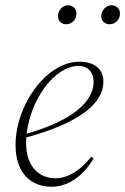

<svg xmlns="http://www.w3.org/2000/svg" viewBox="-20 -696 475 728"><path d="M278 -446C314 -446 335 -421 335 -386C335 -310 253 -238 81 -189C96 -319 187 -446 278 -446ZM175 12C242 12 296 -31 335 -95L326 -102C291 -57 243 -20 190 -20C128 -20 79 -65 79 -153C79 -160 79 -168 80 -175C283 -230 372 -305 372 -386C372 -437 335 -462 281 -462C156 -462 39 -298 39 -146C39 -38 99 12 175 12ZM231 -604C251 -604 270 -620 270 -645C270 -663 256 -676 238 -676C219 -676 200 -659 200 -635C200 -615 214 -604 231 -604ZM395 -604C416 -604 435 -620 435 -645C435 -663 421 -676 403 -676C384 -676 364 -659 364 -635C364 -615 379 -604 395 -604Z"/></svg>

Font: Source Serif 4 Display Light
Style: Italic
Weight: 300
Italic angle: -12°
Designer: Frank Grießhammer
Foundry: Adobe Systems Incorporated
Version: Version 4.004;hotconv 1.0.117;makeotfexe 2.5.65602